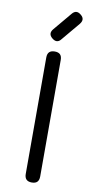

<svg xmlns="http://www.w3.org/2000/svg" viewBox="-98 -921 469 962"><g transform="rotate(10 137.0 -440.5)"><path d="M114 -729Q89.5 -749.5 110 -774.5L187.5 -867Q208 -892 233 -871Q258 -851 237 -825L159.5 -732.5Q140 -707.5 114 -729ZM137.5 0Q119 0 109.8 -9.2Q100.5 -18.5 100.5 -37V-629.5Q100.5 -648.5 109.8 -657.5Q119 -666.5 137.5 -666.5Q156 -666.5 165 -657.5Q174 -648.5 174 -629.5V-37Q174 -18.5 165 -9.2Q156 0 137.5 0Z"/></g></svg>

Font: Jura Light SemiBold
Style: Regular
Weight: 600
Version: Version 5.106